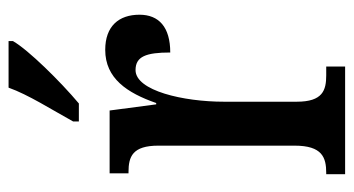

<svg xmlns="http://www.w3.org/2000/svg" viewBox="-204 -602 806 437"><g transform="rotate(-90 198.5 -383.0)"><path d="M141 -619V-606H182C232 -648 304 -721 324 -756V-766H218C202 -721 168 -668 141 -619ZM21 0H266V-43H246C212 -43 186 -51 186 -110V-276C186 -368 211 -477 258 -477C289 -477 298 -453 298 -398C356 -398 384 -424 384 -468C384 -515 358 -546 304 -546C239 -546 206 -496 183 -430H180L166 -536H23V-493H26C61 -493 86 -484 86 -425V-115C86 -52 59 -43 24 -43H21Z"/></g></svg>

Font: Noto Serif Ethiopic ExtraCondensed Medium
Style: Regular
Weight: 500
Width: 2
Designer: Monotype Design Team
Foundry: Monotype Imaging Inc.
Version: Version 2.102